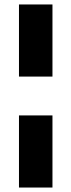

<svg xmlns="http://www.w3.org/2000/svg" viewBox="-20 -740 320 860"><path d="M65 -397V-720H215V-397ZM65 100V-223H215V100Z"/></svg>

Font: DM Sans 24pt Black
Style: Regular
Weight: 900
Designer: Colophon Foundry, Jonny Pinhorn
Foundry: Colophon Foundry
Version: Version 4.004;gftools[0.9.30]